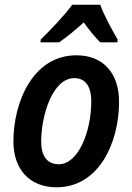

<svg xmlns="http://www.w3.org/2000/svg" viewBox="-20 -786 563 816"><path d="M153 -618 152 -606H231C264 -629 299 -657 336 -691C358 -659 385 -627 406 -606H479L480 -618C457 -657 422 -721 406 -766H287C254 -720 193 -657 153 -618ZM220 10C402 10 486 -182 486 -353C486 -477 417 -551 305 -551C120 -551 37 -352 37 -185C37 -64 108 10 220 10ZM230 -88C181 -88 155 -122 155 -184C155 -295 203 -454 296 -454C348 -454 368 -411 368 -356C368 -227 313 -88 230 -88Z"/></svg>

Font: Noto Sans SemiCondensed SemiBold
Style: Italic
Weight: 600
Width: 4
Italic angle: -12°
Designer: Monotype Design Team
Foundry: Monotype Imaging Inc.
Version: Version 2.013